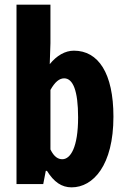

<svg xmlns="http://www.w3.org/2000/svg" viewBox="-20 -792 540 826"><path d="M288 14C381 14 468 -81 468 -290C468 -477 403 -574 298 -574C260 -574 224 -553 194 -516L197 -606V-772H51V0H166L177 -57H182C212 -9 245 14 288 14ZM248 -107C231 -107 213 -116 197 -149V-405C216 -439 235 -455 256 -455C294 -455 316 -402 316 -287C316 -157 283 -107 248 -107Z"/></svg>

Font: Noto Sans Mono CJK TC
Style: Bold
Weight: 700
Designer: Ryoko NISHIZUKA 西塚涼子 (kana, bopomofo & ideographs); Paul D. Hunt (Latin, Greek & Cyrillic); Sandoll Communications 산돌커뮤니
Foundry: Adobe
Version: Version 2.004;hotconv 1.0.118;makeotfexe 2.5.65603